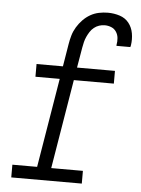

<svg xmlns="http://www.w3.org/2000/svg" viewBox="-53 -785 606 827"><g transform="rotate(5 250.0 -371.5)"><path d="M27 0V-55H134L198 -441H93V-496H207L223 -593Q226 -612 231.5 -631Q237 -650 247.5 -667.5Q258 -685 272.5 -700Q287 -715 304.5 -725Q322 -735 341.5 -739Q361 -743 380 -743Q407 -743 431.5 -735Q456 -727 471 -708Q486 -689 490.5 -663.5Q495 -638 491 -612Q490 -610 490 -608Q490 -606 489 -604H429Q429 -605 429 -606Q429 -607 429 -608Q432 -623 430.5 -638Q429 -653 421 -665Q413 -677 399.5 -682.5Q386 -688 371 -688Q359 -688 347 -684Q335 -680 325 -672Q315 -664 308 -653Q301 -642 296 -631Q291 -620 288 -608Q285 -596 283 -584L268 -496H432V-441H259L195 -55H332V0Z"/></g></svg>

Font: Iosevka Slab Light Oblique
Style: Regular
Weight: 300
Italic angle: -9°
Monospace: yes
Designer: Belleve Invis
Foundry: Belleve Invis
Version: Version 11.1.1; ttfautohint (v1.8.3)